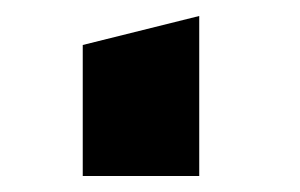

<svg xmlns="http://www.w3.org/2000/svg" viewBox="-20 -370 373 239"><path d="M83 -150.9V-314L228 -350.1V-150.9Z"/></svg>

Font: Wesal
Style: Regular
Weight: 700
Designer: Ahmed zaza
Foundry: Ahmed zaza
Version: Version 2.01